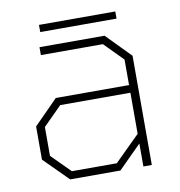

<svg xmlns="http://www.w3.org/2000/svg" viewBox="-72 -674 696 741"><g transform="rotate(-10 276.0 -304.0)"><path d="M129 -580V-608H428V-580ZM144 0 50 -94V-224L144 -319H431V-419L359 -492H116V-523H371L464 -428V0H431V-90L341 0ZM156 -30H332L431 -128V-289H156L83 -216V-103Z"/></g></svg>

Font: Tomorrow ExtraLight
Style: Regular
Weight: 275
Designer: Tony de Marco, Monica Rizzolli
Foundry: Just in Type
Version: Version 2.002